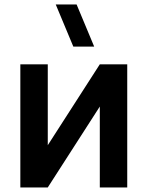

<svg xmlns="http://www.w3.org/2000/svg" viewBox="-20 -822 648 842"><path d="M301.6 -617.5 224.4 -802.5H315.9L393.1 -617.5ZM538 -540V0H417.7V-354.8L189.5 0H69.2V-540H189.5V-185.2L417.7 -540Z"/></svg>

Font: Vela Sans GX ExtLt
Style: Regular
Weight: 200
Designer: Principal design: Mikhail Sharanda - project Manrope.
Design modification: Ravid Balaliev
Foundry: Mikhail Sharanda
Version: Version 1.001